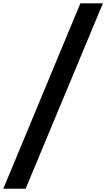

<svg xmlns="http://www.w3.org/2000/svg" viewBox="-66 -967 646 1168"><path d="M-45.9 181.2 422.9 -946.8H560.1L89.8 181.2Z"/></svg>

Font: SVN-Poppins SemiBold
Style: Italic
Weight: 600
Italic angle: -10°
Designer: Ninad Kale (Devanagari), Jonny Pinhorn (Latin)
Foundry: Indian Type Foundry
Version: Version 3.002 2017